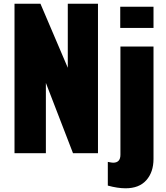

<svg xmlns="http://www.w3.org/2000/svg" viewBox="-20 -830 899 1040"><path d="M631.3 -678.7V-793.5H811.5V-678.7ZM564 175.3V46.9Q585.9 51.3 592.8 51.3Q632.3 51.3 632.3 8.3V-578.1H811.5V30.8Q811.5 102.1 772.7 146Q733.9 189.9 660.2 189.9Q617.2 189.9 564 175.3ZM58.6 0V-809.6H199.2L347.2 -462.9V-809.6H510.7V0H375.5L228.5 -380.9V0Z"/></svg>

Font: Oswald
Style: Heavy
Weight: 800
Designer: Vernon Adams
Foundry: Vernon Adams
Version: 3.0; ttfautohint (v0.95) -l 8 -r 50 -G 200 -x 0 -w "G" -W -c